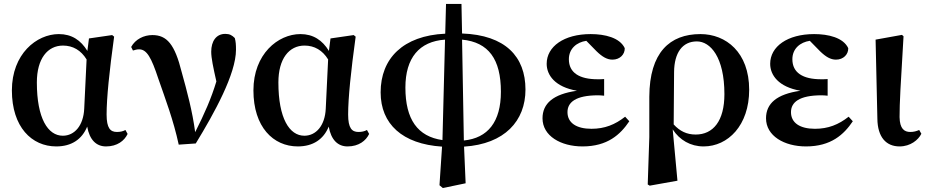

<svg xmlns="http://www.w3.org/2000/svg" viewBox="-20 -723 4681 969"><path d="M405 -174C401 -89 356 -38 297 -38C222 -38 166 -125 166 -307C166 -427 220 -493 298 -493C348 -493 389 -469 417 -423ZM613 -67C601 -60 586 -57 570 -57C537 -57 518 -76 518 -145C518 -228 532 -364 556 -538L546 -546L429 -529L421 -466C388 -520 342 -551 277 -551C164 -551 40 -450 40 -267C40 -82 140 16 264 16C341 16 394 -20 420 -84C432 -17 466 16 515 16C572 16 608 -13 624 -47Z M651 -468C661 -471 671 -474 682 -474C721 -474 744 -432 779 -326C815 -222 855 -118 882 7L968 1C1062 -153 1171 -350 1171 -472C1171 -497 1170 -513 1165 -531C1151 -545 1139 -552 1117 -552C1071 -552 1046 -515 1046 -462C1046 -430 1056 -383 1072 -312C1046 -226 1012 -149 965 -56C951 -162 924 -262 897 -359C862 -500 822 -546 749 -546C706 -546 663 -525 642 -486Z M1624 -174C1620 -89 1575 -38 1516 -38C1441 -38 1385 -125 1385 -307C1385 -427 1439 -493 1517 -493C1567 -493 1608 -469 1636 -423ZM1832 -67C1820 -60 1805 -57 1789 -57C1756 -57 1737 -76 1737 -145C1737 -228 1751 -364 1775 -538L1765 -546L1648 -529L1640 -466C1607 -520 1561 -551 1496 -551C1383 -551 1259 -450 1259 -267C1259 -82 1359 16 1483 16C1560 16 1613 -20 1639 -84C1651 -17 1685 16 1734 16C1791 16 1827 -13 1843 -47Z M2312 -523C2446 -510 2508 -424 2508 -260C2508 -108 2442 -26 2321 -14ZM2213 -16C2088 -34 2026 -120 2026 -281C2026 -431 2096 -514 2226 -523ZM2309 -703H2231L2227 -553C2014 -543 1901 -428 1901 -257C1901 -97 2011 4 2211 17L2198 212L2215 226L2330 202L2322 17C2527 4 2632 -113 2632 -271C2632 -437 2531 -546 2312 -554Z M3135 -134C3084 -94 3032 -73 2965 -73C2889 -73 2844 -103 2844 -157C2844 -206 2884 -242 2999 -242C3008 -242 3018 -241 3029 -240V-324C3019 -323 3006 -323 2996 -323C2904 -323 2851 -356 2851 -424C2851 -478 2891 -510 2939 -517L2991 -464C3020 -436 3044 -422 3071 -422C3109 -422 3134 -449 3133 -480C3108 -533 3033 -551 2961 -551C2826 -551 2739 -488 2739 -401C2739 -344 2781 -284 2892 -265C2771 -248 2718 -200 2718 -126C2718 -37 2810 16 2920 16C3046 16 3111 -44 3156 -111Z M3382 -360C3383 -457 3424 -514 3497 -514C3565 -514 3636 -435 3636 -248C3636 -112 3579 -44 3491 -44C3446 -44 3411 -61 3380 -95ZM3257 -31 3249 208 3259 214 3399 189 3375 -70C3410 -16 3465 16 3531 16C3654 16 3761 -90 3761 -270C3761 -459 3644 -551 3515 -551C3360 -551 3258 -458 3257 -235Z M4263 -134C4212 -94 4160 -73 4093 -73C4017 -73 3972 -103 3972 -157C3972 -206 4012 -242 4127 -242C4136 -242 4146 -241 4157 -240V-324C4147 -323 4134 -323 4124 -323C4032 -323 3979 -356 3979 -424C3979 -478 4019 -510 4067 -517L4119 -464C4148 -436 4172 -422 4199 -422C4237 -422 4262 -449 4261 -480C4236 -533 4161 -551 4089 -551C3954 -551 3867 -488 3867 -401C3867 -344 3909 -284 4020 -265C3899 -248 3846 -200 3846 -126C3846 -37 3938 16 4048 16C4174 16 4239 -44 4284 -111Z M4520 16C4575 16 4615 -17 4630 -48L4619 -67C4605 -61 4592 -57 4574 -57C4544 -57 4521 -73 4520 -132C4520 -203 4525 -292 4540 -540L4532 -547L4399 -523L4408 -124C4409 -31 4452 16 4520 16Z"/></svg>

Font: Source Han Serif
Style: Bold
Weight: 700
Designer: Ryoko NISHIZUKA 西塚涼子 (kana & ideographs); Frank Grießhammer (Latin, Greek & Cyrillic); Wenlong ZHANG 张文龙 (bopomofo); San
Foundry: Adobe Systems Incorporated
Version: Version 1.001;PS 1.001;hotconv 16.6.54;makeotf.lib2.5.65590